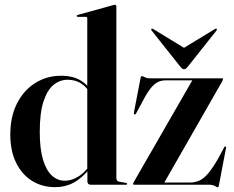

<svg xmlns="http://www.w3.org/2000/svg" viewBox="-20 -762 964 792"><path d="M340.5 -58 340 -60V-686Q340 -689 338.5 -690.8Q337 -692.5 333.5 -692.5H301Q298.5 -692.5 297.5 -693.5Q296.5 -694.5 296.5 -696Q296.5 -698 297.8 -699Q299 -700 301 -700.5L443.5 -740Q448.5 -741.5 450.2 -741.8Q452 -742 454 -742Q457 -742 458.5 -740.2Q460 -738.5 460 -736V-28.5Q460 -21.5 462.8 -17.5Q465.5 -13.5 472 -12.5L499.5 -7.5Q502.5 -7 503.5 -6Q504.5 -5 504.5 -3.5Q504.5 -2 503.5 -1Q502.5 0 500 0H354Q347.5 0 344 -3.8Q340.5 -7.5 340.5 -15ZM22.5 -207Q22.5 -281.5 50.5 -336Q78.5 -390.5 126 -420Q173.5 -449.5 231.5 -449.5Q280.5 -449.5 312.5 -430.2Q344.5 -411 364 -377L354 -372Q340.5 -400.5 316.2 -416.8Q292 -433 259 -433Q227 -433 201 -412Q175 -391 159.5 -343.8Q144 -296.5 144 -218Q144 -148.5 157.2 -104Q170.5 -59.5 193.8 -38Q217 -16.5 247.5 -16.5Q272 -16.5 298.2 -30.8Q324.5 -45 348.5 -77L354 -70.5Q318 -27 283.8 -8.5Q249.5 10 207.5 10Q153.5 10 111.8 -16.2Q70 -42.5 46.2 -91.2Q22.5 -140 22.5 -207ZM895.5 -424.5 655.5 -5 635.5 -9H763.5Q785.5 -9 803.5 -17.5Q821.5 -26 840.2 -48.5Q859 -71 883 -113.5L904.5 -154Q906 -156.5 907.5 -157.5Q909 -158.5 910.5 -157.5Q912 -157 912.5 -155.2Q913 -153.5 912 -149.5L883 2Q882 7.5 881 9Q880 10.5 878.5 10.5Q874.5 10.5 866 5.2Q857.5 0 842.5 0H533.5Q531.5 0 530.2 -0.8Q529 -1.5 529 -3Q529 -5 530 -7.5Q531 -10 533.5 -14L775.5 -434.5L797 -430.5H662.5Q644.5 -430.5 629.8 -422.8Q615 -415 599.8 -395.5Q584.5 -376 566.5 -340.5L541.5 -294.5Q540 -292 538.5 -290.8Q537 -289.5 535 -290Q533 -290.5 532.5 -292.2Q532 -294 532.5 -298.5L559.5 -438.5Q560.5 -444.5 561.8 -446.2Q563 -448 564.5 -448Q569 -448 577.2 -443.5Q585.5 -439 600 -439H895.5Q897.5 -439 898.8 -438.5Q900 -438 900 -436Q900 -434 899 -431.8Q898 -429.5 895.5 -424.5ZM768 -547 612.5 -642Q610 -643.5 608 -643.8Q606 -644 604.5 -643Q604 -642.5 603.8 -640.5Q603.5 -638.5 605.5 -636L725 -485.5Q729 -481 732 -478.8Q735 -476.5 739 -476.5Q743.5 -476.5 746.5 -478.8Q749.5 -481 753.5 -485.5L873 -636Q874.5 -638.5 874.8 -640.5Q875 -642.5 874 -643Q872.5 -644 870.5 -643.8Q868.5 -643.5 866 -642L710 -547Z"/></svg>

Font: Fraunces 120pt SemiBold
Style: Regular
Weight: 600
Version: Version 1.000;[b76b70a41]